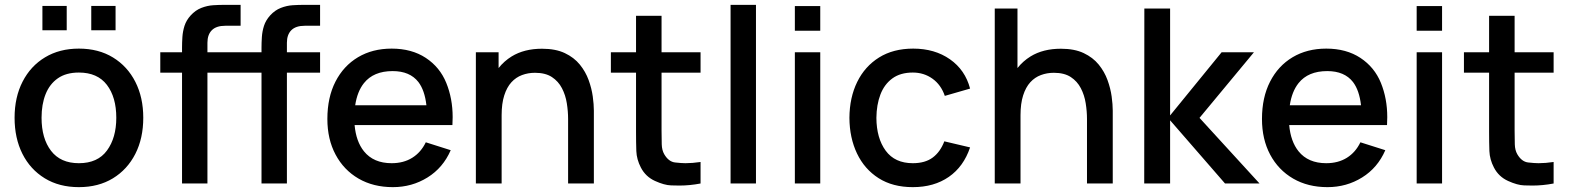

<svg xmlns="http://www.w3.org/2000/svg" viewBox="-20 -755 6456 790"><path d="M355.5 -630.5V-730.5H455.5V-630.5ZM154.5 -630.5V-730.5H254.5V-630.5ZM304.5 15Q223.5 15 164 -21.5Q104.5 -58 72.2 -122.2Q40 -186.5 40 -270.5Q40 -355 73 -419.2Q106 -483.5 165.5 -519.2Q225 -555 304.5 -555Q385.5 -555 445 -518.5Q504.5 -482 537 -418Q569.5 -354 569.5 -270.5Q569.5 -186 536.8 -121.8Q504 -57.5 444.5 -21.2Q385 15 304.5 15ZM304.5 -83.5Q382 -83.5 420.2 -135.8Q458.5 -188 458.5 -270.5Q458.5 -355 419.8 -405.8Q381 -456.5 304.5 -456.5Q252 -456.5 218 -432.8Q184 -409 167.5 -367.2Q151 -325.5 151 -270.5Q151 -185.5 190 -134.5Q229 -83.5 304.5 -83.5Z M729 0V-456H639.5V-540H729V-559Q729 -579.5 730.5 -602.8Q732 -626 739.2 -648.8Q746.5 -671.5 764.5 -691.5Q784 -713 808.5 -722.5Q833 -732 857.2 -733.5Q881.5 -735 902 -735H970V-649H907Q870 -649 851.8 -630.8Q833.5 -612.5 833.5 -579V-540H970V-456H833.5V0ZM1056 0V-456H966.5V-540H1056V-559Q1056 -579.5 1057.5 -602.8Q1059 -626 1066.2 -648.8Q1073.5 -671.5 1091.5 -691.5Q1111 -713 1135.5 -722.5Q1160 -732 1184.2 -733.5Q1208.5 -735 1229 -735H1297V-649H1234Q1197 -649 1178.8 -630.8Q1160.5 -612.5 1160.5 -579V-540H1297V-456H1160.5V0Z M1596.5 15Q1516 15 1455.2 -20.2Q1394.5 -55.5 1360.8 -118.8Q1327 -182 1327 -265.5Q1327 -354 1360.2 -419Q1393.5 -484 1453 -519.5Q1512.5 -555 1591.5 -555Q1674 -555 1732 -516.8Q1790 -478.5 1816.2 -414Q1842.5 -349.5 1842.5 -273Q1842.5 -257 1841.5 -240.5H1439Q1445 -173 1477.5 -132.5Q1517 -83.5 1591.5 -83.5Q1640.5 -83.5 1676.2 -105.8Q1712 -128 1732 -169.5L1834.5 -137Q1803 -64.5 1739 -24.8Q1675 15 1596.5 15ZM1734.5 -322Q1727.5 -383.5 1701.5 -417.5Q1666.5 -462.5 1595.5 -462.5Q1517 -462.5 1477.5 -413Q1450 -378.5 1441.5 -322Z M2317.5 0V-265.5Q2317.5 -297 2312.2 -330.2Q2307 -363.5 2292.2 -392Q2277.5 -420.5 2250.8 -438Q2224 -455.5 2181 -455.5Q2153 -455.5 2128 -446.2Q2103 -437 2084.2 -416.5Q2065.5 -396 2054.8 -362.5Q2044 -329 2044 -281V0H1938V-540H2031.5V-475Q2054 -503.5 2085.5 -523Q2137 -554.5 2210 -554.5Q2266 -554.5 2304 -536.5Q2342 -518.5 2365.8 -489.2Q2389.5 -460 2402 -425.5Q2414.5 -391 2419 -358Q2423.5 -325 2423.5 -300V0Z M2862.5 0Q2818 8.5 2775.5 8.5Q2769 8.5 2741.2 7.8Q2713.5 7 2675 -10.5Q2636.5 -28 2617 -65.5Q2599.5 -99 2598.2 -133.8Q2597 -168.5 2597 -212.5V-456H2493.5V-540H2597V-690H2702V-540H2862.5V-456H2702V-217.5Q2702 -185 2702.8 -161Q2703.5 -137 2713 -120.5Q2731 -89.5 2757.8 -86.5Q2784.5 -83.5 2800.5 -83.5Q2828.5 -83.5 2862.5 -88.5Z M2986 0V-735H3090.5V0Z M3250.5 -628.5V-730H3355V-628.5ZM3250.5 0V-540H3355V0Z M3736 15Q3653 15 3595 -22Q3537 -59 3506.2 -123.5Q3475.5 -188 3475 -270Q3475.5 -353.5 3507 -417.8Q3538.5 -482 3597 -518.5Q3655.5 -555 3737.5 -555Q3826 -555 3888.8 -511Q3951.5 -467 3971.5 -390.5L3867.5 -360.5Q3852 -406 3816.8 -431.2Q3781.5 -456.5 3736 -456.5Q3684.5 -456.5 3651.5 -432.2Q3618.5 -408 3602.5 -366Q3586.5 -324 3586 -270Q3586.5 -186.5 3624.2 -135Q3662 -83.5 3736 -83.5Q3786.5 -83.5 3817.8 -106.8Q3849 -130 3865.5 -173.5L3971.5 -148.5Q3945 -69.5 3884 -27.2Q3823 15 3736 15Z M4452.5 0V-265.5Q4452.5 -297 4447.2 -330.2Q4442 -363.5 4427.2 -392Q4412.5 -420.5 4385.8 -438Q4359 -455.5 4316 -455.5Q4288 -455.5 4263 -446.2Q4238 -437 4219.2 -416.5Q4200.5 -396 4189.8 -362.5Q4179 -329 4179 -281V0H4073V-720H4166.5V-475Q4189 -503.5 4220.5 -523Q4272 -554.5 4345 -554.5Q4401 -554.5 4439 -536.5Q4477 -518.5 4500.8 -489.2Q4524.5 -460 4537 -425.5Q4549.5 -391 4554 -358Q4558.5 -325 4558.5 -300V0Z M4688 0 4688.5 -720H4794.5V-280L5006.5 -540H5139.5L4915.5 -270L5162.5 0H5020.5L4794.5 -260V0Z M5442 15Q5361.5 15 5300.8 -20.2Q5240 -55.5 5206.2 -118.8Q5172.5 -182 5172.5 -265.5Q5172.5 -354 5205.8 -419Q5239 -484 5298.5 -519.5Q5358 -555 5437 -555Q5519.5 -555 5577.5 -516.8Q5635.5 -478.5 5661.8 -414Q5688 -349.5 5688 -273Q5688 -257 5687 -240.5H5284.5Q5290.5 -173 5323 -132.5Q5362.5 -83.5 5437 -83.5Q5486 -83.5 5521.8 -105.8Q5557.5 -128 5577.5 -169.5L5680 -137Q5648.5 -64.5 5584.5 -24.8Q5520.5 15 5442 15ZM5580 -322Q5573 -383.5 5547 -417.5Q5512 -462.5 5441 -462.5Q5362.5 -462.5 5323 -413Q5295.5 -378.5 5287 -322Z M5809 -628.5V-730H5913.5V-628.5ZM5809 0V-540H5913.5V0Z M6372.5 0Q6328 8.5 6285.5 8.5Q6279 8.5 6251.2 7.8Q6223.5 7 6185 -10.5Q6146.5 -28 6127 -65.5Q6109.5 -99 6108.2 -133.8Q6107 -168.5 6107 -212.5V-456H6003.5V-540H6107V-690H6212V-540H6372.5V-456H6212V-217.5Q6212 -185 6212.8 -161Q6213.5 -137 6223 -120.5Q6241 -89.5 6267.8 -86.5Q6294.5 -83.5 6310.5 -83.5Q6338.5 -83.5 6372.5 -88.5Z"/></svg>

Font: Cns Manrope SemBd
Style: Regular
Weight: 600
Designer: Mikhail Sharanda
Foundry: Mikhail Sharanda
Version: Version 4.504